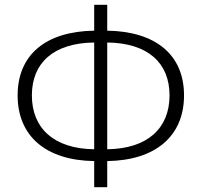

<svg xmlns="http://www.w3.org/2000/svg" viewBox="-20 -762 835 795"><path d="M370 13H424V-95C625 -98 742 -199 742 -367C742 -535 625 -632 424 -635V-742H370V-635C168 -632 53 -534 53 -367C53 -200 168 -98 370 -95ZM370 -144C202 -146 112 -232 112 -367C112 -502 202 -584 370 -586ZM424 -586C592 -584 682 -502 682 -367C682 -232 592 -146 424 -144Z"/></svg>

Font: GenYoGothic2 TW L
Style: Regular
Weight: 300
Version: Version 2.100;PS 2.1;hotconv 16.6.51;makeotf.lib2.5.65220 DE